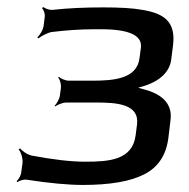

<svg xmlns="http://www.w3.org/2000/svg" viewBox="-20 -515 537 545"><path d="M466 -346 471 -385C480 -454 445 -477 384 -487C357 -492 321 -494 273 -494C222 -494 174 -492 129 -487C121 -486 107 -491 103 -495L99 -492C104 -488 108 -476 107 -467L104 -443C103 -431 93 -415 86 -409L89 -406C96 -412 115 -422 126 -424C166 -429 207 -432 250 -432H266C346 -432 384 -415 380 -380L376 -350C369 -291 302 -286 243 -286H175C166 -286 152 -292 147 -297L145 -295C150 -290 154 -275 153 -266L150 -244C149 -235 141 -220 135 -215L137 -213C143 -218 159 -224 168 -224H253C311 -224 376 -220 369 -162L365 -131C356 -61 291 -56 222 -56C181 -56 131 -62 72 -73C59 -75 43 -86 37 -94L33 -91C39 -84 45 -67 44 -53L40 -24C39 -17 33 -5 27 -1L30 2C34 -2 47 -6 55 -5C120 5 174 10 215 10C292 10 350 0 389 -20C429 -40 452 -75 458 -124L464 -174C470 -218 443 -248 386 -262C378 -264 368 -268 362 -268L361 -264C367 -264 378 -268 386 -270C424 -281 461 -305 466 -346Z"/></svg>

Font: Gamestation Storm Oblique 
Style: Italic
Weight: 400
Designer: Jonas Hecksher
Foundry: Jonas Hecksher, Playtypeª, e-types AS
Version: Version 1.003